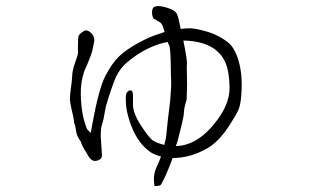

<svg xmlns="http://www.w3.org/2000/svg" viewBox="-20 -551 1040 644"><path d="M595 -415Q596 -408 601 -384Q607 -351 607 -339Q606 -327 607 -296Q608 -265 607 -251L606 -217Q597 -187 597 -175Q597 -163 587.5 -124.5Q578 -86 575 -76Q572 -68 570 -61Q646 -63 709 -149Q751 -205 750 -259Q749 -313 735 -343.5Q721 -374 691 -392Q654 -414 595 -415ZM522 -471Q518 -476 512 -479Q506 -482 504 -484Q502 -486 497 -487L496 -488Q490 -495 490 -510Q490 -522 496 -527Q512 -537 557 -519Q564 -516 570 -509.5Q576 -503 581 -478Q585 -459 586 -454Q591 -454 607 -456Q630 -458 672.5 -445.5Q715 -433 747 -407Q763 -394 775 -363Q796 -307 789 -229Q787 -200 780 -183.5Q773 -167 753 -136Q717 -78 676 -54Q619 -21 559 -21Q546 15 534 41Q521 68 519 69Q516 73 500 73H498L496 52Q496 28 506 8Q514 -10 520 -26Q508 -29 497 -34Q484 -39 464 -58Q427 -96 409 -164Q401 -194 402 -227Q403 -245 416 -248Q426 -249 426 -231V-200Q426 -171 453.5 -129Q481 -87 494 -79Q507 -71 531 -65Q537 -88 537 -91Q543 -153 551 -215Q551 -219 553 -244Q555 -269 554 -282Q553 -295 553 -323Q552 -392 547 -400Q543 -406 543 -410Q518 -407 480 -390Q440 -371 404 -340Q383 -322 369 -293Q356 -264 335 -194Q326 -141 322 -133Q319 -124 318 -107Q318 -90 318 -87Q319 -84 319 -77L322 -30Q322 -20 313 -15Q305 -11 299 -11Q284 -11 272 -35Q269 -41 266 -45Q254 -64 251 -76L245 -85Q237 -98 235 -113Q233 -128 231 -133Q228 -139 228 -146Q227 -156 220 -185Q218 -195 216 -204Q213 -221 217 -249Q221 -276 222 -294Q222 -313 232 -341Q242 -369 242 -376Q241 -383 241.5 -395Q242 -407 242 -418Q242 -429 245.5 -434Q249 -439 260 -446Q272 -454 286 -440Q300 -426 295 -407Q294 -401 292 -392Q290 -373 263 -313Q250 -275 251 -235Q252 -166 272 -118L284 -105Q286 -112 289 -131Q311 -253 333 -295.5Q355 -338 378.5 -361Q402 -384 444 -407Q486 -430 519 -439L532 -444Q532 -445 531 -447Q526 -465 522 -471Z"/></svg>

Font: ToneOZ-Tsuipita-TC
Style: Tsuipita-TC
Weight: 400
Designer: :Jeffrey Xuan (Chih-Lin Hsuan)  :
Foundry: jeffreyx@gmail.com, cjkFonts.io
Version: Version 0.24071